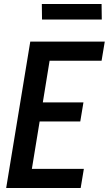

<svg xmlns="http://www.w3.org/2000/svg" viewBox="-20 -944 546 964"><path d="M11 0 132 -735H506L490 -639H229L195 -430H399L383 -334H179L140 -96H401L385 0ZM491 -846H191L190 -924H490Z"/></svg>

Font: Iosevka Oblique
Style: Bold
Weight: 700
Italic angle: -9°
Monospace: yes
Designer: Belleve Invis
Foundry: Belleve Invis
Version: Version 32.5.0; ttfautohint (v1.8.4)